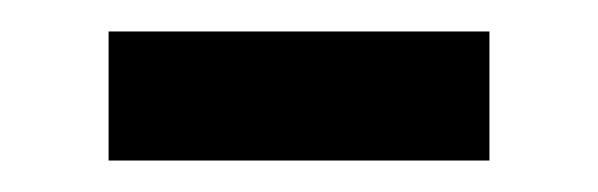

<svg xmlns="http://www.w3.org/2000/svg" viewBox="-20 -358 380 122"><path d="M49 -338H291V-256H49Z"/></svg>

Font: usinhala25
Style: Book
Weight: 400
Designer: Jelle Bosma - Monotype Design Team
Foundry: Monotype Imaging Inc.
Version: Version 2.003